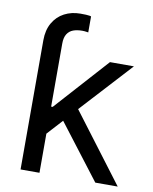

<svg xmlns="http://www.w3.org/2000/svg" viewBox="-82 -779 669 840"><g transform="rotate(10 253.0 -358.5)"><path d="M213.9 -242.2 151.4 -173.8V0H67.4V-550.8H151.4V-293.9H158.2L371.1 -530.3H477.5L269.5 -303.7L499 0H399.4ZM67.4 -503.9V-574.2Q67.4 -619.1 85.9 -651.4Q104.5 -683.6 136.2 -700.2Q168 -716.8 207 -716.8Q236.3 -716.8 248 -714.8L254.9 -712.9V-641.6Q253.9 -641.6 252.9 -642.1Q252 -642.6 250 -642.6Q238.3 -644.5 228.5 -644.5Q205.1 -644.5 188 -638.2Q170.9 -631.8 161.1 -616.2Q151.4 -600.6 151.4 -574.2V-503.9Z"/></g></svg>

Font: WEMIX Pretendard Variable
Style: Regular
Weight: 400
Designer: Base glyphs from Inter by Rasmus Andersson; Hangeul glyphs from Noto Sans CJK(Source Han Sans) by Jang Soo-young and Kan
Foundry: Kil Hyung-jin
Version: Version 1.000;Glyphs 3.2 (3208)